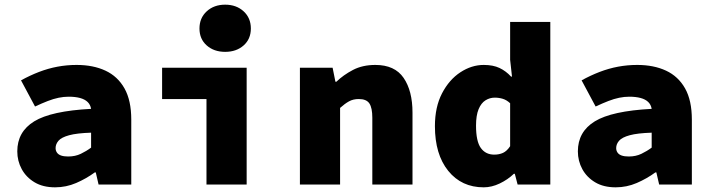

<svg xmlns="http://www.w3.org/2000/svg" viewBox="-20 -790 3040 822"><path d="M216 12Q164 12 128 -9.5Q92 -31 73 -66Q54 -101 54 -142Q54 -226 126.5 -270.5Q199 -315 370 -324Q367 -342 355 -353.5Q343 -365 322.5 -370.5Q302 -376 274 -376Q253 -376 231 -371.5Q209 -367 184.5 -357.5Q160 -348 130 -334L70 -446Q108 -467 147 -482Q186 -497 226 -504.5Q266 -512 308 -512Q379 -512 431.5 -487.5Q484 -463 513 -411.5Q542 -360 542 -278V0H402L390 -52H386Q349 -25 306 -6.5Q263 12 216 12ZM272 -120Q302 -120 326 -131.5Q350 -143 370 -158V-222Q309 -220 276 -211Q243 -202 230.5 -187.5Q218 -173 218 -156Q218 -145 224 -136.5Q230 -128 242 -124Q254 -120 272 -120Z M864 0V-366H674V-500H1036V0ZM944 -568Q896 -568 865 -595.5Q834 -623 834 -668Q834 -713 865 -741.5Q896 -770 944 -770Q992 -770 1023 -741.5Q1054 -713 1054 -668Q1054 -623 1023 -595.5Q992 -568 944 -568Z M1264 0V-500H1404L1416 -440H1420Q1450 -469 1491 -490.5Q1532 -512 1587 -512Q1670 -512 1708 -456.5Q1746 -401 1746 -308V0H1574V-286Q1574 -328 1561.5 -347Q1549 -366 1516 -366Q1492 -366 1474 -356Q1456 -346 1436 -328V0Z M2051 12Q1956 12 1899 -58.5Q1842 -129 1842 -250Q1842 -332 1872.5 -390.5Q1903 -449 1951 -480.5Q1999 -512 2051 -512Q2091 -512 2118.5 -499Q2146 -486 2168 -462H2172L2164 -534V-696H2336V0H2196L2184 -46H2180Q2154 -21 2119.5 -4.5Q2085 12 2051 12ZM2096 -128Q2117 -128 2133.5 -135.5Q2150 -143 2164 -164V-348Q2149 -362 2132.5 -367Q2116 -372 2098 -372Q2077 -372 2058.5 -360.5Q2040 -349 2029 -322.5Q2018 -296 2018 -252Q2018 -185 2038.5 -156.5Q2059 -128 2096 -128Z M2616 12Q2564 12 2528 -9.5Q2492 -31 2473 -66Q2454 -101 2454 -142Q2454 -226 2526.5 -270.5Q2599 -315 2770 -324Q2767 -342 2755 -353.5Q2743 -365 2722.5 -370.5Q2702 -376 2674 -376Q2653 -376 2631 -371.5Q2609 -367 2584.5 -357.5Q2560 -348 2530 -334L2470 -446Q2508 -467 2547 -482Q2586 -497 2626 -504.5Q2666 -512 2708 -512Q2779 -512 2831.5 -487.5Q2884 -463 2913 -411.5Q2942 -360 2942 -278V0H2802L2790 -52H2786Q2749 -25 2706 -6.5Q2663 12 2616 12ZM2672 -120Q2702 -120 2726 -131.5Q2750 -143 2770 -158V-222Q2709 -220 2676 -211Q2643 -202 2630.5 -187.5Q2618 -173 2618 -156Q2618 -145 2624 -136.5Q2630 -128 2642 -124Q2654 -120 2672 -120Z"/></svg>

Font: Source Code Pro ExtraLight Black
Style: Regular
Weight: 900
Monospace: yes
Version: Version 1.018;hotconv 1.0.116;makeotfexe 2.5.65601